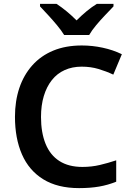

<svg xmlns="http://www.w3.org/2000/svg" viewBox="-20 -958 678 988"><path d="M400 -615Q352 -615 313 -597.5Q274 -580 247 -546Q220 -512 205.5 -464Q191 -416 191 -356Q191 -276 214.5 -218Q238 -160 285.5 -129.5Q333 -99 404 -99Q451 -99 493.5 -109Q536 -119 578 -133V-23Q536 -6 490.5 2Q445 10 387 10Q276 10 202.5 -35.5Q129 -81 93 -163.5Q57 -246 57 -357Q57 -438 79.5 -505Q102 -572 146 -621.5Q190 -671 254 -697.5Q318 -724 401 -724Q455 -724 508.5 -712.5Q562 -701 607 -679L563 -574Q527 -591 487 -603Q447 -615 400 -615ZM310 -778Q296 -801 274 -827.5Q252 -854 228 -880Q204 -906 186 -925V-938H271Q297 -921 322.5 -900Q348 -879 374 -853Q400 -879 426 -900.5Q452 -922 478 -938H564V-925Q546 -906 521.5 -880.5Q497 -855 474.5 -828Q452 -801 439 -778Z"/></svg>

Font: Noto Sans Khmer SemiBold
Style: Regular
Weight: 600
Version: Version 2.003